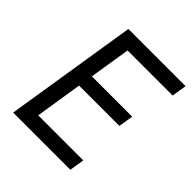

<svg xmlns="http://www.w3.org/2000/svg" viewBox="-199 -864 997 997"><g transform="rotate(45 300.0 -365.0)"><path d="M56 0 172 -730H592L579 -648H248L212 -422H508L495 -341H199L158 -82H489L476 0Z"/></g></svg>

Font: JetBrains Mono NL
Style: Italic
Weight: 400
Italic angle: -9°
Monospace: yes
Designer: Philipp Nurullin, Konstantin Bulenkov
Foundry: JetBrains
Version: Version 2.305; ttfautohint (v1.8.4.7-5d5b)